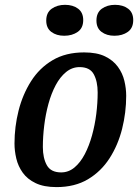

<svg xmlns="http://www.w3.org/2000/svg" viewBox="-20 -744 568 784"><path d="M210.7 20Q159.2 20 125.5 3.8Q91.8 -12.3 72.9 -38.8Q54 -65.2 46.6 -96.6Q39.2 -128 39.2 -157.7Q39.2 -226 55.8 -292.1Q72.5 -358.2 106.7 -412.2Q140.8 -466.2 194.6 -498.1Q248.3 -530 323.3 -530Q375.8 -530 409 -513.8Q442.2 -497.7 461.3 -471.3Q480.5 -445 487.9 -413.8Q495.3 -382.5 495.3 -353Q495.3 -284.7 478.7 -218.2Q462 -151.7 427.4 -97.8Q392.8 -44 339.2 -12Q285.5 20 210.7 20ZM229.7 -40Q260 -40 284.2 -60.2Q308.3 -80.3 326.2 -114.5Q344 -148.7 355.8 -191.2Q367.5 -233.7 373.2 -278.9Q378.8 -324.2 378.8 -366.3Q378.8 -411.5 362.9 -440.8Q347 -470 305 -470Q274.5 -470 249.9 -449.9Q225.3 -429.8 207.4 -396.2Q189.5 -362.5 177.8 -320Q166.2 -277.5 160.6 -231.8Q155 -186.2 155 -143.7Q155 -98.7 171.3 -69.3Q187.7 -40 229.7 -40ZM242.2 -598Q210.5 -598 189.7 -613.6Q168.8 -629.2 168.8 -660Q168.8 -692.7 191.3 -708.5Q213.8 -724.3 245.5 -724.3Q277.8 -724.3 298.8 -708.6Q319.8 -692.8 319.8 -662Q319.8 -629.3 297.2 -613.7Q274.7 -598 242.2 -598ZM447.2 -598Q415.7 -598 394.8 -613.6Q373.8 -629.2 373.8 -660Q373.8 -692.7 395.9 -708.5Q418 -724.3 449.7 -724.3Q482 -724.3 503 -708.6Q524 -692.8 524 -662Q524 -629.3 501.8 -613.7Q479.7 -598 447.2 -598Z"/></svg>

Font: Sansita Swashed Light
Style: Regular
Weight: 300
Designer: Pablo Cosgaya
Foundry: Omnibus-Type
Version: Version 1.003